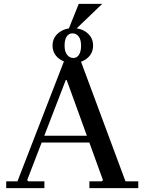

<svg xmlns="http://www.w3.org/2000/svg" viewBox="-20 -970 745 990"><path d="M12 0V-35H70L316 -670H391L627 -35H693V0H441V-35H504L511 -41L324 -557H319L120 -41L126 -35H209V0ZM173 -235V-270H478V-235ZM356 -645Q312 -645 281.5 -670Q251 -695 251 -735Q251 -775 281.5 -800Q312 -825 356 -825Q400 -825 430 -800Q460 -775 460 -735Q460 -695 430 -670Q400 -645 356 -645ZM358 -671Q377 -671 387.5 -688Q398 -705 398 -734Q398 -766 385.5 -782Q373 -798 354 -798Q335 -798 324 -782Q313 -766 313 -735Q313 -704 326 -687.5Q339 -671 358 -671ZM507 -950 359 -808H329L386 -950Z"/></svg>

Font: Brygada 1918 Medium
Style: Regular
Weight: 500
Designer: Mateusz Machalski | Borys Kosmynka | Przemek Hoffer
Foundry: NIEPODLEGLA 2018
Version: Version 3.006